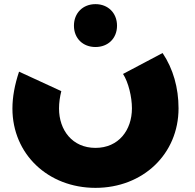

<svg xmlns="http://www.w3.org/2000/svg" viewBox="-20 -697 942 927"><path d="M441 -470C502 -470 545 -512 545 -573C545 -634 502 -677 441 -677C380 -677 337 -634 337 -573C337 -512 380 -470 441 -470ZM441 210C670 210 842 47 842 -174C842 -273 816 -365 765 -441L574 -340C600 -300 617 -229 617 -174C617 -69 553 17 441 17C329 17 265 -69 265 -173C265 -201 269 -229 276 -257L72 -351C51 -288 40 -229 40 -173C40 47 212 210 441 210Z"/></svg>

Font: Montserrat-Arabic Black
Style: Regular
Weight: 900
Designer: Mohamed Gaber
Foundry: Kief Type Foundry
Version: Version 5.008;PS 005.008;hotconv 1.0.88;makeotf.lib2.5.64775